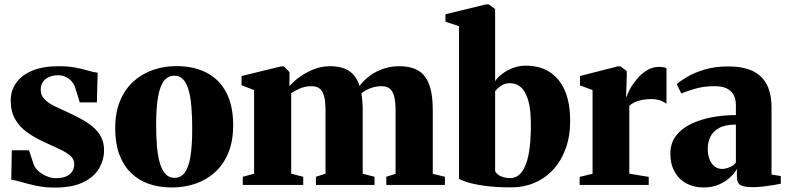

<svg xmlns="http://www.w3.org/2000/svg" viewBox="-20 -838 3570 870"><path d="M228.5 12Q183.5 12 145 3.8Q106.5 -4.5 77 -13.2Q47.5 -22 31 -23.5L33.5 -157H111.5L133 -92Q140.5 -73.5 157.8 -59.5Q175 -45.5 195.2 -38Q215.5 -30.5 231.5 -30.5Q261 -30.5 279.8 -38.8Q298.5 -47 307.5 -61.8Q316.5 -76.5 316.5 -94Q316.5 -116.5 299 -132Q281.5 -147.5 249.8 -162.2Q218 -177 174.5 -197Q137 -214.5 103.5 -238Q70 -261.5 49.2 -296.8Q28.5 -332 28.5 -383Q28.5 -427.5 53.2 -462.5Q78 -497.5 126.2 -517.8Q174.5 -538 245 -538Q292 -538 325 -531.2Q358 -524.5 381.5 -517.5Q405 -510.5 422.5 -508.5L419 -374H341.5L322.5 -435.5Q317 -455.5 304.8 -469.2Q292.5 -483 276.8 -490Q261 -497 243 -497Q220 -497 202 -489Q184 -481 174.2 -466.5Q164.5 -452 164.5 -432.5Q164.5 -405.5 182.2 -387.8Q200 -370 229 -356.2Q258 -342.5 290.5 -327.5Q320.5 -313.5 349.2 -298Q378 -282.5 401 -263Q424 -243.5 437.8 -217.8Q451.5 -192 451.5 -158Q451.5 -113 428.5 -74.2Q405.5 -35.5 356.2 -11.8Q307 12 228.5 12Z M502 -256Q502 -329.5 524.8 -382.8Q547.5 -436 586.5 -470.5Q625.5 -505 675.2 -521.8Q725 -538.5 779 -538.5Q859 -538.5 916.8 -508.2Q974.5 -478 1005.5 -418.5Q1036.5 -359 1036.5 -270.5Q1036.5 -197 1013.8 -143.5Q991 -90 952.2 -55.8Q913.5 -21.5 863.8 -5Q814 11.5 759 11.5Q700.5 11.5 653.2 -5.2Q606 -22 572.2 -55.8Q538.5 -89.5 520.2 -139.5Q502 -189.5 502 -256ZM771 -32Q799 -32 816.8 -55.2Q834.5 -78.5 842.8 -128Q851 -177.5 851 -255Q851 -310 847.2 -354.5Q843.5 -399 834.5 -430.2Q825.5 -461.5 809.8 -478.2Q794 -495 770.5 -495Q741.5 -495 723.2 -471.8Q705 -448.5 696.2 -399.2Q687.5 -350 687.5 -271Q687.5 -216 691.5 -172Q695.5 -128 705 -96.8Q714.5 -65.5 730.5 -48.8Q746.5 -32 771 -32Z M1080 0V-37L1131.5 -51V-430L1074.5 -451.5V-493.5L1252.5 -537H1267L1292 -511L1291.5 -447Q1310.5 -470 1339.8 -490.8Q1369 -511.5 1403.8 -524.8Q1438.5 -538 1473.5 -538Q1530.5 -538 1562.8 -515.8Q1595 -493.5 1609.5 -448.5Q1627.5 -474 1655 -494.2Q1682.5 -514.5 1716.8 -526.2Q1751 -538 1789 -538Q1828.5 -538 1857.2 -527Q1886 -516 1904.5 -492.2Q1923 -468.5 1932 -430.5Q1941 -392.5 1941 -338V-50.5L1996 -37V0H1730.5V-37L1772.5 -50.5V-336Q1772.5 -375 1766.5 -399.5Q1760.5 -424 1746.5 -435.8Q1732.5 -447.5 1708.5 -447.5Q1690 -447.5 1672.8 -442.8Q1655.5 -438 1641.2 -430.8Q1627 -423.5 1617.5 -415.5Q1619 -407 1620.2 -395.5Q1621.5 -384 1622.5 -372Q1623.5 -360 1623.5 -348V-51L1677 -37V0H1411.5V-37L1455 -51V-337.5Q1455 -376 1449 -400Q1443 -424 1429.5 -435.8Q1416 -447.5 1391.5 -447.5Q1363 -447.5 1338.8 -437Q1314.5 -426.5 1299.5 -415.5V-51L1354 -37V0Z M1998.5 -739.5V-773.5L2182 -818H2194.5L2223.5 -797V-470Q2232.5 -485 2252.8 -501.2Q2273 -517.5 2301.8 -529Q2330.5 -540.5 2362.5 -540.5Q2425.5 -540.5 2470.5 -511.8Q2515.5 -483 2539.5 -427.5Q2563.5 -372 2563.5 -290.5Q2563.5 -220 2543 -164Q2522.5 -108 2486.2 -69Q2450 -30 2401.8 -9.5Q2353.5 11 2297.5 11Q2223.5 11 2173 3.5Q2122.5 -4 2094.8 -13.2Q2067 -22.5 2060 -27V-719.5ZM2293 -461Q2273.5 -461 2259.8 -454.5Q2246 -448 2237.2 -439.5Q2228.5 -431 2223.5 -424.5V-63Q2230.5 -47.5 2250.2 -39.2Q2270 -31 2290.5 -31Q2322 -31 2343 -57Q2364 -83 2374.8 -135.8Q2385.5 -188.5 2385.5 -268Q2386 -341.5 2373.5 -383.5Q2361 -425.5 2339.8 -443.2Q2318.5 -461 2293 -461Z M2606.5 0V-36.5L2665 -50.5V-430L2608 -451V-493.5L2778 -537H2791.5L2820 -516V-492L2817 -401H2820.5Q2823 -413 2834.8 -434.8Q2846.5 -456.5 2865.8 -479.8Q2885 -503 2910.8 -519Q2936.5 -535 2966.5 -535Q2979 -535 2987 -533.2Q2995 -531.5 3000 -529V-368Q2991.5 -375 2974 -382Q2956.5 -389 2929.5 -389Q2908 -389 2889.5 -385.2Q2871 -381.5 2856.5 -375Q2842 -368.5 2831.5 -358.5V-51L2919.5 -36.5V0Z M3168 11.5Q3123.5 11.5 3089.5 -7.2Q3055.5 -26 3036.5 -60.5Q3017.5 -95 3017.5 -141.5Q3017.5 -189 3042.8 -222.2Q3068 -255.5 3110.8 -276.2Q3153.5 -297 3206.2 -306.8Q3259 -316.5 3314.5 -316.5V-361.5Q3314.5 -388 3304.5 -407.2Q3294.5 -426.5 3273.5 -437Q3252.5 -447.5 3219 -447.5Q3167.5 -447.5 3128 -435.5Q3088.5 -423.5 3067 -414.5L3046.5 -456.5Q3062 -471 3094.2 -490Q3126.5 -509 3173.5 -523Q3220.5 -537 3279.5 -537Q3345 -537 3388.5 -517.2Q3432 -497.5 3454 -456Q3476 -414.5 3476 -348.5V-47L3518 -40.5V-5.5Q3507 -3 3486 0.5Q3465 4 3439.5 7Q3414 10 3390 10Q3353.5 10 3336.2 1.2Q3319 -7.5 3319 -38V-72.5Q3309 -53.5 3288 -34Q3267 -14.5 3236.8 -1.5Q3206.5 11.5 3168 11.5ZM3252.5 -72.5Q3267 -72.5 3285.5 -80Q3304 -87.5 3314.5 -101.5V-273.5Q3267 -273.5 3239.2 -258.5Q3211.5 -243.5 3199.2 -218.8Q3187 -194 3187 -163Q3187 -136 3195.2 -115.5Q3203.5 -95 3218.2 -83.8Q3233 -72.5 3252.5 -72.5Z"/></svg>

Font: Merriweather 96pt Black
Style: Regular
Weight: 900
Version: Version 2.100